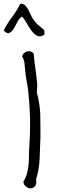

<svg xmlns="http://www.w3.org/2000/svg" viewBox="-24 -956 312 1032"><path d="M193.4 -220.7Q191.4 -162.1 189 -103.5Q186.5 -44.9 169.9 7.8Q170.9 15.6 170.9 21.5Q170.9 36.1 165 43.9Q155.3 55.7 142.6 55.7Q141.6 56.6 140.6 56.6Q127.9 56.6 116.2 46.9Q103.5 38.1 101.6 20.5Q114.3 0 120.6 -22.5Q127 -44.9 129.4 -69.8Q131.8 -94.7 131.8 -120.1Q131.8 -145.5 133.8 -171.9Q137.7 -226.6 137.7 -283.2V-317.4Q135.7 -391.6 127.9 -465.8Q125 -493.2 119.1 -521.5Q113.3 -549.8 111.3 -577.1Q109.4 -599.6 107.4 -617.7Q105.5 -635.7 94.7 -652.3Q96.7 -662.1 104 -669.4Q111.3 -676.8 121.1 -679.7Q125 -680.7 129.9 -680.7Q134.8 -680.7 139.6 -679.7Q149.4 -676.8 157.2 -668Q159.2 -637.7 163.1 -610.4Q167 -583 170.4 -557.1Q173.8 -531.2 175.8 -506.8V-491.2Q175.8 -474.6 173.8 -459Q189.5 -403.3 192.4 -342.8Q193.4 -298.8 193.4 -254.9ZM214.8 -769.5Q200.2 -760.7 188.5 -760.7Q181.6 -760.7 174.8 -764.6Q158.2 -773.4 144.5 -792Q130.9 -810.5 119.1 -832Q107.4 -853.5 94.7 -867.2Q81.1 -860.4 71.3 -840.8Q61.5 -821.3 51.3 -804.2Q41 -787.1 28.3 -780.3Q24.4 -777.3 20.5 -777.3Q10.7 -777.3 -3.9 -792Q15.6 -831.1 40.5 -863.8Q65.4 -896.5 85 -935.5H89.8Q101.6 -935.5 109.4 -928.7Q119.1 -919.9 126.5 -906.7Q133.8 -893.6 140.1 -878.9Q146.5 -864.3 153.3 -854.5Q168.9 -831.1 185.1 -818.8Q201.2 -806.6 214.8 -792Z"/></svg>

Font: Crafty Girls
Style: Regular
Weight: 400
Designer: Crystal Kluge
Foundry: Font Diner, Inc DBA Tart Workshop
Version: Version 1.000